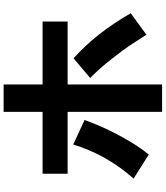

<svg xmlns="http://www.w3.org/2000/svg" viewBox="51 -908 898 1040"><g transform="rotate(-90 500.0 -388.0)"><path d="M79.1 -470.7V-606.4H414.1V-817.4H562.5V-606.4H903.3V-470.7H562.5V41H414.1V-470.7ZM52.7 -113.3Q181.6 -258.8 237.3 -440.4L370.1 -378.9Q335 -280.3 281.7 -182.6Q228.5 -85 182.6 -31.2ZM597.7 -348.6 704.1 -438.5Q840.8 -316.4 948.2 -128.9L832 -43.9Q793.9 -103.5 772.9 -135.3Q752 -167 700.2 -232.9Q648.4 -298.8 597.7 -348.6Z"/></g></svg>

Font: Gothic A1 Black
Style: Regular
Weight: 900
Version: Version 2.50